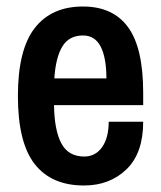

<svg xmlns="http://www.w3.org/2000/svg" viewBox="-20 -558 496 590"><path d="M238 12Q138 12 86.5 -54Q35 -120 35 -263Q35 -405 86.5 -471.5Q138 -538 235 -538Q327 -538 373.5 -474.5Q420 -411 420 -273V-235H146Q147 -158 168.5 -117.5Q190 -77 239 -77Q273 -77 293.5 -105.5Q314 -134 314 -184H420Q420 -87 368.5 -37.5Q317 12 238 12ZM147 -317H307Q307 -380 289.5 -414.5Q272 -449 235 -449Q192 -449 171.5 -415Q151 -381 147 -317Z"/></svg>

Font: Archivo Narrow SemiBold
Style: Regular
Weight: 600
Designer: Hector Gatti
Foundry: Omnibus-Type
Version: Version 3.002